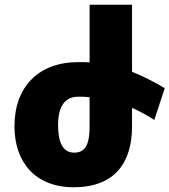

<svg xmlns="http://www.w3.org/2000/svg" viewBox="-20 -780 715 810"><path d="M537 -246V-325C569 -311 600 -294 631 -274L675 -408C626 -437 581 -460 537 -477V-760H358V-517C342 -518 327 -518 310 -518C145 -518 41 -416 41 -247C41 -97 128 10 291 10C464 10 537 -94 537 -246ZM310 -372C326 -372 342 -372 358 -370V-249C358 -179 345 -136 293 -136C246 -136 225 -178 225 -252C225 -329 252 -372 310 -372Z"/></svg>

Font: Noto Sans Armenian SemiCondensed Black
Style: Regular
Weight: 900
Width: 4
Designer: Monotype Design Team
Foundry: Monotype Imaging Inc.
Version: Version 2.008